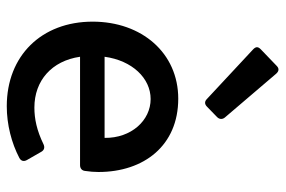

<svg xmlns="http://www.w3.org/2000/svg" viewBox="-154 -650 818 550"><g transform="rotate(90 255.0 -375.0)"><path d="M316.4 -610.4 191.4 -756.8C184.6 -764.6 176.8 -766.6 168.9 -758.8L121.1 -712.9C113.3 -705.1 113.3 -699.2 121.1 -691.4L263.7 -558.6C270.5 -551.8 278.3 -551.8 285.2 -558.6L315.4 -587.9C322.3 -594.7 322.3 -603.5 316.4 -610.4ZM472.7 -248C472.7 -378.9 396.5 -476.6 262.7 -476.6C131.8 -476.6 42 -372.1 42 -231.4C42 -85 139.6 14.6 284.2 14.6C336.9 14.6 389.6 1 432.6 -21.5C441.4 -26.4 443.4 -34.2 438.5 -43L415 -84C410.2 -92.8 402.3 -94.7 393.6 -90.8C353.5 -71.3 320.3 -64.5 288.1 -64.5C210.9 -64.5 154.3 -114.3 142.6 -195.3H453.1C461.9 -195.3 468.8 -200.2 469.7 -210C471.7 -222.7 472.7 -236.3 472.7 -248ZM375 -265.6H142.6C153.3 -344.7 204.1 -397.5 263.7 -397.5C325.2 -397.5 376 -341.8 375 -265.6Z"/></g></svg>

Font: Ed Sans Neue Medium
Style: Regular
Weight: 500
Designer: Stephen Hutchings
Version: Version 1.004;PS 001.004;hotconv 1.0.88;makeotf.lib2.5.64775